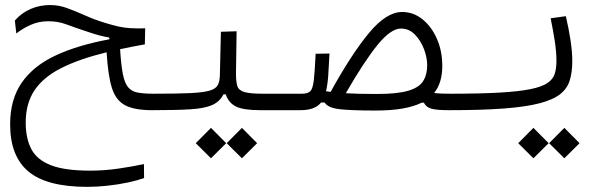

<svg xmlns="http://www.w3.org/2000/svg" viewBox="-20 -433 2384 758"><path d="M580.1 2Q510.3 2 473.4 -17.8Q436.5 -37.6 421.4 -87.2Q406.2 -136.7 400.9 -226.6Q293 -200.2 221.9 -164.3Q150.9 -128.4 116.2 -76.4Q81.5 -24.4 81.5 50.8Q81.5 112.8 103.5 155.3Q125.5 197.8 180.7 219.2Q235.8 240.7 335.9 240.7Q393.1 240.7 449 232.4Q504.9 224.1 548.3 214.8L548.8 270Q522.5 279.3 485.1 287.4Q447.8 295.4 406 300Q364.3 304.7 324.7 304.7Q164.6 304.7 92.3 244.1Q20 183.6 20 58.1Q20 -41 66.2 -107.2Q112.3 -173.3 199.7 -214.1Q287.1 -254.9 411.6 -277.8V-284.7Q392.1 -288.1 373 -293Q354 -297.9 318.4 -310.1Q273.9 -324.7 241.7 -336.9Q209 -349.1 170.4 -349.1Q133.8 -349.1 102.1 -335.2Q70.3 -321.3 44.4 -300.8L38.6 -352.1Q65.9 -382.8 101.6 -397.9Q137.2 -413.1 177.7 -413.1Q212.4 -413.1 245.4 -400.9Q278.3 -388.7 314.9 -372.6Q351.1 -356 396 -342.3Q426.8 -333 449 -328.1Q471.2 -323.2 494.6 -321.8Q508.8 -320.8 526.9 -320.8Q539.1 -320.8 553.2 -321.3L551.8 -257.8Q498.5 -248.5 454.1 -238.8Q458 -177.2 464.8 -141.6Q471.7 -106 485.4 -89.1Q499 -72.3 523.2 -67.6Q547.4 -63 585.9 -63Q604.5 -63 611.8 -57.6Q619.1 -52.2 619.1 -36.1Q619.1 -13.7 608.4 -5.9Q597.7 2 580.1 2Z M580.1 2 585.9 -63Q677.7 -63 730.5 -65.4Q783.2 -67.9 808.1 -75.4Q833 -83 840.3 -97.9Q847.7 -112.8 848.1 -137.7L852.1 -307.6L914.1 -309.6L911.6 -142.6Q911.6 -110.4 917 -93.3Q922.4 -76.2 945.1 -69.6Q967.8 -63 1018.6 -63H1171.9Q1190.4 -63 1197.8 -56.4Q1205.1 -49.8 1205.1 -33.2Q1205.1 -12.2 1194.3 -5.1Q1183.6 2 1166 2H1007.3Q941.4 2 912.1 -12.2Q882.8 -26.4 871.1 -60.5H862.3Q847.7 -31.7 817.6 -18.3Q787.6 -4.9 731.2 -1.5Q674.8 2 580.1 2ZM813 191.9 752.9 132.3 813 71.8 873 132.3ZM935.1 191.9 875 132.3 935.1 71.8 995.1 132.3Z M1752.4 2Q1702.6 2 1682.1 -4.2Q1661.6 -10.3 1653.3 -27.8H1645Q1583 3.4 1463.9 3.4Q1365.2 3.4 1319.8 -2Q1274.4 -7.3 1261.7 -28.3H1247.6Q1224.1 2 1166 2L1171.9 -63Q1194.3 -63 1204.6 -72.5Q1214.8 -82 1218.8 -115.5Q1222.7 -148.9 1226.1 -220.7L1280.8 -221.7Q1278.3 -173.3 1275.9 -136.2Q1273.4 -99.1 1267.1 -72.8Q1275.9 -71.3 1285.2 -70.3Q1368.7 -221.2 1437.3 -303.5Q1505.9 -385.7 1567.4 -385.7Q1612.3 -385.7 1648.2 -356.7Q1684.1 -327.6 1705.1 -279.3Q1726.1 -231 1726.1 -172.9Q1726.1 -105.5 1693.8 -65.9Q1710.4 -64 1725.1 -63.5Q1739.7 -63 1757.8 -63Q1777.8 -63 1784.9 -56.4Q1792 -49.8 1792 -33.7Q1792 -15.6 1783.4 -6.8Q1774.9 2 1752.4 2ZM1345.2 -64.9Q1369.6 -63.5 1399.9 -62.7Q1430.2 -62 1467.8 -62Q1547.9 -62 1590.8 -74.5Q1633.8 -86.9 1650.1 -112.3Q1666.5 -137.7 1666.5 -175.3Q1666.5 -205.6 1653.8 -239.3Q1641.1 -272.9 1617.9 -296.6Q1594.7 -320.3 1563 -320.3Q1522.9 -320.3 1470.2 -255.4Q1417.5 -190.4 1345.2 -64.9Z M1752 2Q1739.3 2 1739.3 -33.7Q1739.3 -63 1757.8 -63Q1875 -63 1951.9 -67.4Q2028.8 -71.8 2074.2 -81.1Q2119.6 -90.3 2141.6 -105.5Q2163.6 -120.6 2170.2 -142.3Q2176.8 -164.1 2176.8 -192.4Q2176.8 -229 2169.9 -272.7Q2163.1 -316.4 2153.8 -360.8L2213.9 -369.1Q2225.1 -321.8 2232.2 -275.4Q2239.3 -229 2239.3 -191.4Q2239.3 -148.9 2229.7 -116.7Q2220.2 -84.5 2192.4 -62Q2164.6 -39.6 2110.6 -25.4Q2056.6 -11.2 1969.2 -4.6Q1881.8 2 1752 2ZM2085.9 191.9 2025.9 132.3 2085.9 71.8 2146 132.3ZM2208 191.9 2147.9 132.3 2208 71.8 2268.1 132.3Z"/></svg>

Font: CaskaydiaCove NFP Light
Style: Regular
Weight: 300
Designer: Aaron Bell
Foundry: Saja Typeworks
Version: Version 2111.001; VTT 6.35;Nerd Fonts 3.1.1